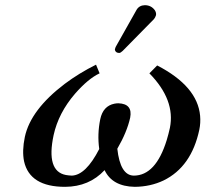

<svg xmlns="http://www.w3.org/2000/svg" viewBox="-20 -704 788 736"><path d="M535.2 -684.1Q559.6 -684.1 573.7 -664.6Q579.6 -654.8 578.1 -646Q575.2 -636.7 570.3 -630.9L450.2 -508.8Q442.4 -501.5 437.5 -501Q424.3 -501 420.9 -511.2Q420.4 -513.7 420.4 -515.1Q421.9 -521 423.3 -523.9L503.9 -667Q514.2 -683.6 535.2 -684.1ZM744.1 -207Q713.9 -64.5 606.9 -12.2Q556.6 11.7 496.6 12.2Q410.6 10.7 380.9 -51.8Q321.8 11.7 229.5 12.2Q94.2 12.2 72.3 -85.4Q64 -125.5 75.2 -179.2Q97.7 -283.7 228.5 -382.8Q283.2 -423.8 348.1 -456.1L361.8 -422.9Q317.9 -402.3 267.6 -344.7Q204.1 -271 185.5 -186Q156.2 -47.9 232.4 -33.2Q243.7 -31.2 255.4 -30.8Q309.1 -32.7 360.4 -132.8Q352.5 -189.5 364.3 -247.1Q375 -297.9 418.9 -306.6Q426.8 -308.1 433.6 -308.1Q489.3 -306.2 479 -252.9Q466.8 -197.8 429.7 -133.8Q440.9 -31.7 492.7 -30.8Q577.1 -30.8 619.1 -167Q626 -189.9 631.3 -213.9Q652.8 -320.8 552.7 -422.9L582.5 -453.1Q736.8 -373.5 747.1 -260.3Q749.5 -233.4 744.1 -207Z"/></svg>

Font: Linux Libertine Slanted O
Style: Bold Slanted
Weight: 700
Designer: Philipp H. Poll
Foundry: Philipp H. Poll
Version: Version 5.0.0